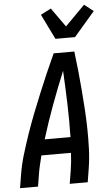

<svg xmlns="http://www.w3.org/2000/svg" viewBox="-64 -1033 629 1074"><g transform="rotate(-5 250.5 -495.5)"><path d="M4 0 16 -74Q25 -130 42 -186Q59 -242 78 -297.5Q97 -353 118.5 -408Q140 -463 162.5 -517.5Q185 -572 208.5 -626.5Q232 -681 257 -735H373Q380 -681 385.5 -626.5Q391 -572 395.5 -517.5Q400 -463 403.5 -408Q407 -353 408 -297.5Q409 -242 407 -186Q405 -130 396 -74L384 0H283L295 -74Q299 -98 301.5 -123Q304 -148 305 -172H139Q133 -148 127 -123Q121 -98 117 -74L105 0ZM165 -260H310Q312 -354 309 -447Q306 -540 301 -633Q263 -541 228.5 -447.5Q194 -354 165 -260ZM274 -815 205 -956 263 -986 339 -879 450 -991 501 -951 384 -815Z"/></g></svg>

Font: Iosevka Term Curly SmBd Obl
Style: Regular
Weight: 600
Italic angle: -9°
Designer: Belleve Invis
Foundry: Belleve Invis
Version: Version 32.3.0